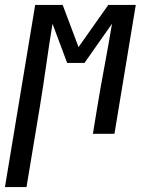

<svg xmlns="http://www.w3.org/2000/svg" viewBox="-65 -540 585 775"><path d="M-45 215 77 -520H188L252 -350L372 -520H483L397 0H310L327 -104Q341 -189 357 -274Q373 -359 387 -444L276 -286H206L147 -444Q133 -359 121 -274Q109 -189 95 -104L42 215Z"/></svg>

Font: Iosevka Term Curly Md Obl
Style: Regular
Weight: 500
Italic angle: -9°
Designer: Belleve Invis
Foundry: Belleve Invis
Version: Version 32.3.0